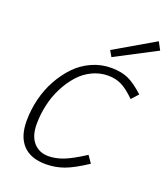

<svg xmlns="http://www.w3.org/2000/svg" viewBox="-165 -1034 1014 1164"><g transform="rotate(20 342.0 -452.5)"><path d="M397.9 -769 657.2 -919.9 684.1 -869.1 419.9 -731ZM266.1 15.1Q169.9 15.1 119.4 -37.8Q68.8 -90.8 68.8 -192.9Q68.8 -264.2 85.9 -333.7Q103 -403.3 136.2 -463.6Q169.4 -523.9 214.1 -570.3Q258.8 -616.7 318.1 -643.3Q377.4 -669.9 442.9 -669.9Q504.9 -669.9 550.3 -650.6Q595.7 -631.3 655.8 -576.2L616.2 -532.2Q562.5 -584.5 524.4 -601.8Q486.3 -619.1 440.9 -619.1Q386.7 -619.1 337.6 -595.2Q288.6 -571.3 252 -529.8Q215.3 -488.3 188 -434.6Q160.6 -380.9 146.7 -319.1Q132.8 -257.3 132.8 -194.8Q132.8 -118.2 169.2 -77.1Q205.6 -36.1 265.1 -36.1Q312.5 -36.1 363.3 -56.2Q414.1 -76.2 492.2 -127L523.9 -81.1Q440.4 -25.9 384.5 -5.4Q328.6 15.1 266.1 15.1Z"/></g></svg>

Font: IntelOne Mono Light
Style: Italic
Weight: 300
Italic angle: -16°
Designer: Fred Shallcrass
Foundry: Frere-Jones Type LLC
Version: Version 1.200;hotconv 1.1.0;makeotfexe 2.6.0;FJTRelease1.2